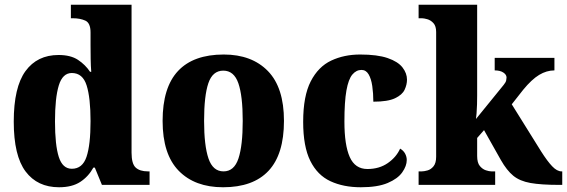

<svg xmlns="http://www.w3.org/2000/svg" viewBox="-20 -780 2393 810"><path d="M229 10Q138 10 88 -56.5Q38 -123 38 -267Q38 -412 87.5 -480Q137 -548 227 -548Q278 -548 309 -527.5Q340 -507 360 -477H365Q363 -500 362.5 -531Q362 -562 362 -591V-643Q362 -683 340 -693Q318 -703 287 -703H279V-760H535V-136Q535 -89 552.5 -73Q570 -57 604 -57H611V0H410L380 -73H374Q353 -35 318.5 -12.5Q284 10 229 10ZM283 -68Q328 -68 345 -118.5Q362 -169 362 -269Q362 -367 345.5 -419.5Q329 -472 283 -472Q244 -472 228 -419.5Q212 -367 212 -268Q212 -168 228 -118Q244 -68 283 -68Z M921 10Q802 10 734 -59.5Q666 -129 666 -270Q666 -411 731 -480.5Q796 -550 924 -550Q1042 -550 1110 -480.5Q1178 -411 1178 -270Q1178 -129 1113 -59.5Q1048 10 921 10ZM923 -57Q968 -57 986 -111.5Q1004 -166 1004 -270Q1004 -376 985.5 -429Q967 -482 922 -482Q877 -482 859 -429Q841 -376 841 -270Q841 -166 859.5 -111.5Q878 -57 923 -57Z M1502 10Q1429 10 1374 -15.5Q1319 -41 1289 -101.5Q1259 -162 1259 -266Q1259 -375 1291 -437Q1323 -499 1377.5 -524.5Q1432 -550 1499 -550Q1572 -550 1615.5 -535Q1659 -520 1678 -495.5Q1697 -471 1697 -444Q1697 -423 1687 -401.5Q1677 -380 1646.5 -365.5Q1616 -351 1555 -351Q1555 -386 1550.5 -417Q1546 -448 1535 -466.5Q1524 -485 1505 -485Q1483 -485 1466.5 -465.5Q1450 -446 1441.5 -398.5Q1433 -351 1433 -267Q1433 -168 1455.5 -117.5Q1478 -67 1530 -67Q1580 -67 1616 -92Q1652 -117 1668 -153Q1682 -145 1689 -132Q1696 -119 1696 -105Q1696 -80 1677 -53Q1658 -26 1615.5 -8Q1573 10 1502 10Z M1746 0V-57H1760Q1769 -57 1783.5 -61Q1798 -65 1809 -78.5Q1820 -92 1820 -119V-645Q1820 -670 1808.5 -682.5Q1797 -695 1782.5 -699Q1768 -703 1760 -703H1746V-760H1993V-378Q1993 -361 1992.5 -340Q1992 -319 1990.5 -302Q1989 -285 1988 -278L2105 -422Q2114 -433 2115.5 -441Q2117 -449 2117 -453Q2117 -465 2103.5 -474Q2090 -483 2067 -483V-536H2319V-483Q2286 -483 2254.5 -464Q2223 -445 2187 -401L2139 -340L2263 -141Q2289 -100 2309.5 -78.5Q2330 -57 2349 -57H2352V0H2340Q2263 0 2218 -8Q2173 -16 2145.5 -38.5Q2118 -61 2093 -105L2022 -231L1993 -198V-122Q1993 -93 2004.5 -79.5Q2016 -66 2030 -61.5Q2044 -57 2053 -57H2069V0Z"/></svg>

Font: Noto Serif Armenian SemiCondensed ExtraBold
Style: Regular
Weight: 800
Width: 4
Designer: Monotype Design Team
Foundry: Monotype Imaging Inc.
Version: Version 2.008; ttfautohint (v1.8.4.7-5d5b)